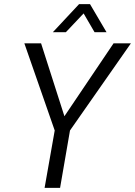

<svg xmlns="http://www.w3.org/2000/svg" viewBox="-20 -910 654 930"><path d="M245 -278 98 -700H179L292 -347L530 -700H614L319 -278L271 0H196ZM363 -890H416L496 -754H438L385 -845L299 -754H236Z"/></svg>

Font: Sarabun Light
Style: Italic
Weight: 300
Italic angle: -10°
Designer: Suppakit Chalermlarp | Katatrad Co.,Ltd.
Foundry: Cadson Demak Co.,Ltd.
Version: Version 1.000; ttfautohint (v1.6)